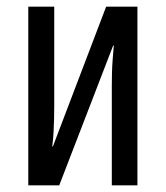

<svg xmlns="http://www.w3.org/2000/svg" viewBox="-20 -557 498 577"><path d="M65 0V-537H143V-239Q143 -219 142.5 -200Q142 -181 141 -160.5Q140 -140 137 -117H139L299 -537H393V0H316V-298Q316 -318 316.5 -337.5Q317 -357 318.5 -377Q320 -397 322 -420H320L158 0Z"/></svg>

Font: Noto Sans ExtraCondensed
Style: Regular
Weight: 400
Width: 2
Designer: Monotype Design Team
Foundry: Monotype Imaging Inc.
Version: Version 2.013